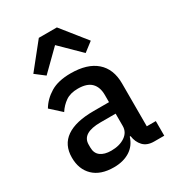

<svg xmlns="http://www.w3.org/2000/svg" viewBox="-188 -890 925 1013"><g transform="rotate(-30 274.5 -383.0)"><path d="M459 0Q416 0 393 -24.5Q370 -49 365 -87H360Q345 -38 305 -13Q265 12 208 12Q127 12 83.5 -30Q40 -72 40 -143Q40 -221 96.5 -260Q153 -299 262 -299H356V-343Q356 -391 330 -417Q304 -443 249 -443Q203 -443 174 -423Q145 -403 125 -372L60 -431Q86 -475 133 -503.5Q180 -532 256 -532Q357 -532 411 -485Q465 -438 465 -350V-89H520V0ZM239 -71Q290 -71 323 -93.5Q356 -116 356 -154V-229H264Q151 -229 151 -159V-141Q151 -106 174.5 -88.5Q198 -71 239 -71ZM315 -778 435 -628 379 -585 260 -702 141 -585 85 -628 205 -778Z"/></g></svg>

Font: IBM Plex Sans Arabic Medium
Style: Regular
Weight: 500
Designer: Mike Abbink, Paul van der Laan, Pieter van Rosmalen, Wael Morcos, Khajak Apelian
Foundry: Bold Monday
Version: Version 1.1